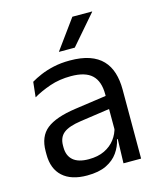

<svg xmlns="http://www.w3.org/2000/svg" viewBox="-106 -760 706 847"><g transform="rotate(-15 247.0 -336.0)"><path d="M355.5 0 359 -118.5 356 -131V-286.5L356.5 -315Q356.5 -374.5 326.2 -403Q296 -431.5 230.5 -431.5Q178 -431.5 134.2 -416.5Q90.5 -401.5 56.5 -381.5L64 -450.5Q83 -462 109.2 -473.2Q135.5 -484.5 169.2 -492Q203 -499.5 243.5 -499.5Q296 -499.5 332.8 -486.8Q369.5 -474 392.2 -450Q415 -426 425.5 -392Q436 -358 436 -316V0ZM187.5 10.5Q115 10.5 76.2 -24.8Q37.5 -60 37.5 -125.5V-140Q37.5 -207.5 79.2 -240.8Q121 -274 212 -287L366.5 -309L371 -250L222 -228.5Q166 -220.5 142 -201.2Q118 -182 118 -144.5V-136.5Q118 -98 141.8 -77.5Q165.5 -57 213 -57Q255 -57 285 -71.5Q315 -86 333.5 -110.5Q352 -135 358.5 -165L371 -110H355.5Q348.5 -78 329.2 -50.5Q310 -23 275.5 -6.2Q241 10.5 187.5 10.5ZM305 -683H395V-681.5L280 -548.5H208V-549.5Z"/></g></svg>

Font: Anek Latin Medium
Style: Regular
Weight: 400
Version: Version 1.003